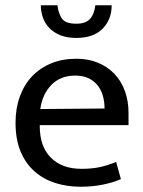

<svg xmlns="http://www.w3.org/2000/svg" viewBox="-20 -700 544 729"><path d="M468 -225H131V-221Q131 -143 173.5 -101Q216 -59 289 -59Q327 -59 356.5 -65Q386 -71 421 -85L439 -20Q410 -7 370.5 1Q331 9 286 9Q235 9 190.5 -5Q146 -19 112 -48.5Q78 -78 58.5 -124Q39 -170 39 -234Q39 -289 55.5 -334Q72 -379 102 -410.5Q132 -442 174.5 -459.5Q217 -477 270 -477Q315 -477 351.5 -462Q388 -447 414 -420Q440 -393 454 -355Q468 -317 468 -271ZM377 -288Q377 -314 370.5 -336.5Q364 -359 350.5 -376Q337 -393 316 -403Q295 -413 265 -413Q210 -413 175.5 -378Q141 -343 133 -286ZM198 -680Q202 -648 215.5 -629Q229 -610 270 -610Q305 -610 321.5 -628Q338 -646 342 -680H404Q404 -626 369.5 -591Q335 -556 270 -556Q234 -556 208.5 -566.5Q183 -577 166.5 -594.5Q150 -612 142.5 -634.5Q135 -657 135 -680Z"/></svg>

Font: Mukta Malar
Style: Regular
Weight: 400
Designer: Aadarsh Rajan, Girish Dalvi, Yashodeep Gholap
Foundry: Ek Type
Version: Version 2.538;PS 1.000;hotconv 16.6.51;makeotf.lib2.5.65220;